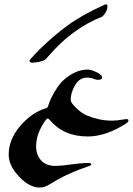

<svg xmlns="http://www.w3.org/2000/svg" viewBox="-20 -838 596 861"><path d="M189 -577Q179 -563 139 -558Q110 -554 113 -566Q113 -569 116 -572Q183 -649 282 -723Q344 -769 449 -817Q463 -822 462 -808Q460 -786 443 -768Q440 -764 437 -763Q371 -736 320 -699Q257 -656 189 -577ZM157 3Q112 3 65.5 -46Q19 -95 19 -145Q19 -213 71 -273.5Q123 -334 185 -352Q194 -354 196 -363Q206 -396 227 -430Q248 -464 263 -477Q317 -526 373 -526Q389 -526 413.5 -514Q438 -502 438 -491Q438 -480 419 -480Q411 -480 401 -484Q388 -490 370 -490Q337 -490 317 -456.5Q297 -423 297 -389Q297 -378 321.5 -354Q346 -330 370 -320Q426 -297 480 -297Q505 -297 539 -303Q556 -306 556 -298Q556 -291 545 -284Q455 -226 373 -226Q265 -226 202 -301Q194 -312 186 -301Q142 -241 142 -183Q142 -143 164.5 -118.5Q187 -94 229 -94Q253 -94 298 -100.5Q343 -107 373 -107Q390 -107 389.5 -101.5Q389 -96 373 -91Q299 -66 239 -33Q232 -29 220.5 -22Q209 -15 203 -11.5Q197 -8 188.5 -4Q180 0 172.5 1.5Q165 3 157 3Z"/></svg>

Font: Joscelyn
Style: Regular
Weight: 400
Designer: Peter S. Baker
Version: Version 1.012